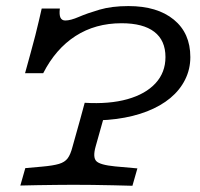

<svg xmlns="http://www.w3.org/2000/svg" viewBox="-20 -602 650 623"><path d="M597.6 -416.9Q597.6 -377.4 580.6 -343.5Q563.7 -309.7 532.7 -283.9Q501.6 -258.1 457.3 -240.7Q412.9 -223.4 358.1 -216.1Q303.2 -208.9 239.5 -212.1L254.8 -268.5Q334.7 -263.7 393.5 -280.2Q452.4 -296.8 484.7 -331.9Q516.9 -366.9 516.9 -416.9Q516.9 -471 480.6 -498.8Q444.4 -526.6 374.2 -526.6Q289.5 -526.6 225 -485.1Q160.5 -443.5 120.2 -364.5H61.3Q71 -400 79.4 -430.2Q87.9 -460.5 94.4 -486.3Q100.8 -512.1 106 -533.9Q111.3 -555.6 115.3 -574.2H174.2Q171.8 -554 176.2 -544.8Q180.6 -535.5 191.9 -535.5Q208.9 -535.5 235.9 -547.2Q262.9 -558.9 302.8 -570.6Q342.7 -582.3 396.8 -582.3Q490.3 -582.3 544 -538.3Q597.6 -494.4 597.6 -416.9ZM217.7 -2.4Q192.7 -2.4 162.5 -2Q132.3 -1.6 102 -1.2Q71.8 -0.8 46 0L62.1 -56.5L116.1 -61.3Q152.4 -64.5 171.4 -70.2Q190.3 -75.8 199.6 -88.3Q208.9 -100.8 215.3 -125.8L247.6 -241.1Q260.5 -240.3 273.8 -240.3Q287.1 -240.3 300 -241.5Q312.9 -242.7 323.4 -244.4L290.3 -126.6Q280.6 -91.9 292.3 -79.4Q304 -66.9 353.2 -62.1L425.8 -55.6L409.7 0.8Q381.5 0 347.6 -0.8Q313.7 -1.6 279.8 -2Q246 -2.4 215.3 -2.4H217.7Z"/></svg>

Font: Playfair 5pt SemiExpanded Light
Style: Italic
Weight: 300
Width: 6
Italic angle: -15.6°
Designer: Claus Eggers Sørensen
Foundry: Claus Eggers Sørensen
Version: Version 2.203